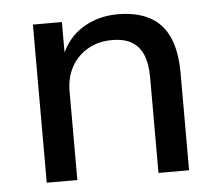

<svg xmlns="http://www.w3.org/2000/svg" viewBox="-42 -547 685 594"><g transform="rotate(-5 300.0 -250.0)"><path d="M80 0V-491H170V-385H165Q187 -441 235 -470.5Q283 -500 343 -500Q403 -500 443 -478.5Q483 -457 502.5 -413Q522 -369 522 -302V0H427V-297Q427 -338 416 -365.5Q405 -393 381.5 -407.5Q358 -422 319 -422Q277 -422 244 -403Q211 -384 193 -351Q175 -318 175 -276V0Z"/></g></svg>

Font: Nunito Sans 12pt ExtraLight 10pt Medium
Style: Regular
Weight: 500
Version: Version 3.101;gftools[0.9.27]